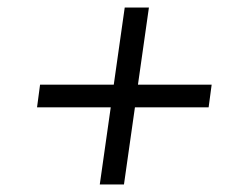

<svg xmlns="http://www.w3.org/2000/svg" viewBox="-20 -604 630 508"><path d="M244 -116 273 -320H78L86 -380H281L310 -584H374L345 -380H540L532 -320H337L308 -116Z"/></svg>

Font: Host Grotesk Light
Style: Italic
Weight: 300
Italic angle: -8°
Designer: Doğukan Karapınar based on Poppins by Indian Type Foundry, Jonny Pinhorn
Foundry: Element Type
Version: Version 1.001; ttfautohint (v1.8.4.7-5d5b)